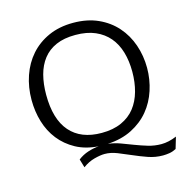

<svg xmlns="http://www.w3.org/2000/svg" viewBox="-117 -774 993 1031"><g transform="rotate(-15 379.5 -258.5)"><path d="M380 -665Q458 -665 518 -638Q578 -611 619 -564.5Q660 -518 681 -457Q702 -396 702 -329Q702 -265 682.5 -205Q663 -145 624.5 -98.5Q586 -52 528 -22.5Q470 7 393 11Q428 15 461.5 27.5Q495 40 529 53Q563 66 598 76.5Q633 87 671 87Q711 87 756 68L737 132Q718 142 699 145Q680 148 663 148Q621 148 581 134Q541 120 503.5 103.5Q466 87 430.5 73Q395 59 362 59Q338 59 304 68Q270 77 239 100L225 53Q251 33 282 23Q313 13 342 11Q270 6 217 -23Q164 -52 128.5 -97Q93 -142 75.5 -200Q58 -258 58 -322Q58 -393 79.5 -455.5Q101 -518 142 -564.5Q183 -611 243 -638Q303 -665 380 -665ZM377 -54Q441 -54 487.5 -75Q534 -96 563 -133Q592 -170 606 -220.5Q620 -271 620 -329Q620 -389 605.5 -438.5Q591 -488 561 -523.5Q531 -559 485 -579Q439 -599 375 -599Q312 -599 267.5 -579.5Q223 -560 195 -524Q167 -488 154 -438.5Q141 -389 141 -329Q141 -193 201.5 -123.5Q262 -54 377 -54Z"/></g></svg>

Font: Quattrocento Sans
Style: Regular
Weight: 400
Designer: Pablo Impallari
Foundry: Pablo Impallari, Igino Marini, Brenda Gallo
Version: Version 2.000